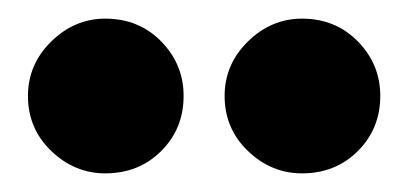

<svg xmlns="http://www.w3.org/2000/svg" viewBox="-20 -789 438 206"><path d="M93 -769Q129 -769 153 -744.5Q177 -720 177 -686Q177 -651 153 -627Q129 -603 93 -603Q60 -603 35 -627Q10 -651 10 -686Q10 -720 35 -744.5Q60 -769 93 -769ZM304 -769Q340 -769 364 -744.5Q388 -720 388 -686Q388 -651 364 -627Q340 -603 304 -603Q271 -603 246 -627Q221 -651 221 -686Q221 -720 246 -744.5Q271 -769 304 -769Z"/></svg>

Font: Palanquin Dark
Style: Bold
Weight: 700
Designer: Pria Ravichandran
Version: Version 1.000